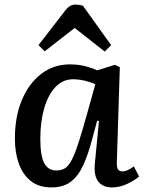

<svg xmlns="http://www.w3.org/2000/svg" viewBox="-20 -804 631 838"><path d="M490 -99Q489 -75 494.5 -65.5Q500 -56 515 -56Q536 -56 564 -78L587 -34Q570 -18 536.5 -2Q503 14 470 14Q429 14 409 -11.5Q389 -37 394 -90L412 -276L404 -277L381 -192Q364 -128 342.5 -81.5Q321 -35 288.5 -10.5Q256 14 205 14Q150 14 115 -13.5Q80 -41 62.5 -89Q45 -137 45 -199Q45 -295 75.5 -367.5Q106 -440 160 -481.5Q214 -523 285 -523Q323 -523 354.5 -514.5Q386 -506 404 -497L481 -521L503 -511ZM226 -60Q247 -60 262.5 -69Q278 -78 292 -104Q306 -130 322 -179Q338 -228 360 -307L396 -436Q379 -445 351.5 -451.5Q324 -458 299 -458Q254 -458 222 -424Q190 -390 173 -331.5Q156 -273 156 -199Q156 -124 173 -92Q190 -60 226 -60ZM465 -607 437 -579 306 -682 175 -580 148 -607 260 -752Q273 -770 284.5 -777Q296 -784 308 -784Q326 -784 342 -779Z"/></svg>

Font: Literata 12pt Medium
Style: Italic
Weight: 500
Italic angle: -2°
Designer: Latin by Veronika Burian and Jose Scaglione. Greek by Irene Vlachou. Cyrillic by Vera Evstafieva
Foundry: TypeTogether
Version: Version 3.002